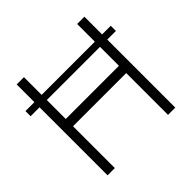

<svg xmlns="http://www.w3.org/2000/svg" viewBox="-183 -935 1120 1120"><g transform="rotate(-45 377.0 -375.0)"><path d="M727.5 -603.8V-561.2H656.2V0H596.2V-345H157.5V0H97.5V-561.2H23.8V-603.8H97.5V-750H157.5V-603.8H596.2V-750H656.2V-603.8ZM596.2 -405V-561.2H157.5V-405Z"/></g></svg>

Font: Now Light
Style: Regular
Weight: 300
Designer: Alfredo Marco Pradil
Foundry: Alfredo Marco Pradil
Version: Version 1.002;PS 001.002;hotconv 1.0.88;makeotf.lib2.5.64775